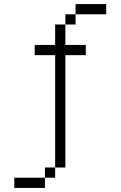

<svg xmlns="http://www.w3.org/2000/svg" viewBox="-20 -720 590 940"><path d="M150 -500V-450H250V100H300V-450H400V-500H300V-600H250V-500ZM50 200H200V150H50ZM200 150H250V100H200ZM300 -600H350V-650H300ZM350 -650H500V-700H350Z"/></svg>

Font: LS-VG5000 Light
Style: Regular
Weight: 400
Designer: Justin Bihan, 2021
Foundry: Justin Bihan, 2021
Version: Version 1.000;Glyphs 3.1.2 (3151)